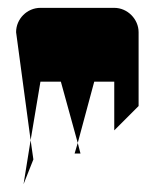

<svg xmlns="http://www.w3.org/2000/svg" viewBox="-20 -766 411 489"><path d="M21 -684 58 -409 83 -558H135L178 -402L220 -558H271V-434L333 -496V-684C333 -717 305 -746 271 -746H83C49 -746 21 -718 21 -684ZM40 -297 65 -360 58 -409ZM170 -375H185L178 -402Z"/></svg>

Font: bitstorm
Style: sucn
Weight: 400
Version: Version 0.2